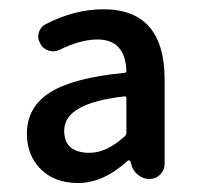

<svg xmlns="http://www.w3.org/2000/svg" viewBox="-20 -830 433 422"><path d="M151.4 -427.7Q100.6 -427.7 69.8 -458Q39.1 -488.3 39.1 -536.1Q39.1 -594.7 90.3 -627Q141.6 -659.2 253.9 -669.9Q257.8 -669.9 257.8 -674.8Q254.9 -743.2 194.3 -743.2Q157.2 -743.2 111.3 -720.7Q99.6 -714.8 86.9 -718.8Q74.2 -722.7 68.4 -734.4Q61.5 -746.1 65.4 -758.8Q69.3 -771.5 81.1 -777.3Q144.5 -809.6 207 -809.6Q341.8 -809.6 341.8 -655.3V-469.7Q341.8 -456.1 332 -446.3Q322.3 -436.5 308.6 -436.5Q294.9 -436.5 283.2 -445.8Q271.5 -455.1 268.6 -468.8L266.6 -475.6Q265.6 -477.5 263.7 -477.5Q261.7 -477.5 260.7 -476.6Q207 -427.7 151.4 -427.7ZM176.8 -494.1Q214.8 -494.1 254.9 -531.2Q257.8 -534.2 257.8 -538.1V-614.3Q257.8 -618.2 254.9 -618.2Q253.9 -618.2 253.9 -618.2Q121.1 -603.5 121.1 -543Q121.1 -494.1 176.8 -494.1Z"/></svg>

Font: Gen Jyuu GothicL Medium
Style: Regular
Weight: 500
Designer: [Source Han Sans]
Ryoko NISHIZUKA  (kana & ideographs); Paul D. Hunt (Latin, Greek & Cyrillic); Wenlong ZHANG  (bopomofo
Version: Version 1.002.20150607